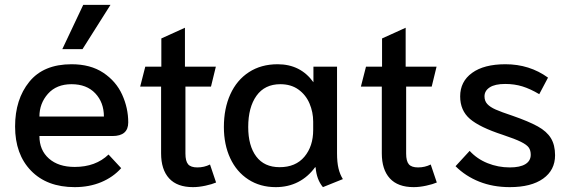

<svg xmlns="http://www.w3.org/2000/svg" viewBox="-20 -759 2343 789"><path d="M42 -239Q42 -351 100.5 -423Q159 -495 274 -495Q352 -495 404.5 -460Q457 -425 482 -370Q507 -315 507 -256Q507 -200 442 -200H142Q142 -142 181 -107.5Q220 -73 287 -73Q373 -73 426 -124L478 -68Q445 -31 396 -10.5Q347 10 287 10Q173 10 107.5 -57.5Q42 -125 42 -239ZM407 -280Q407 -338 371.5 -375.5Q336 -413 274 -413Q212 -413 177 -373.5Q142 -334 142 -280ZM322 -739H434L319 -557H236Z M642 -129V-403H556L577 -485H643V-601L740 -645V-485H867L847 -403H742V-128Q742 -97 753 -84Q764 -71 791 -71Q819 -71 843 -83L868 -9Q852 -2 824.5 4Q797 10 773 10Q708 10 675 -26Q642 -62 642 -129Z M900 -237Q900 -313 926.5 -371.5Q953 -430 1003 -462.5Q1053 -495 1121 -495Q1215 -495 1268 -421V-485H1365V-129Q1365 -92 1371 -67Q1377 -42 1389 -23L1307 10Q1281 -21 1277 -71L1275 -72Q1246 -32 1205 -11Q1164 10 1113 10Q1049 10 1000.5 -21.5Q952 -53 926 -109Q900 -165 900 -237ZM1267 -225V-259Q1267 -298 1252 -333.5Q1237 -369 1206.5 -391Q1176 -413 1132 -413Q1068 -413 1034 -365.5Q1000 -318 1000 -237Q1000 -160 1033 -116Q1066 -72 1129 -72Q1195 -72 1231 -115Q1267 -158 1267 -225Z M1549 -129V-403H1463L1484 -485H1550V-601L1647 -645V-485H1774L1754 -403H1649V-128Q1649 -97 1660 -84Q1671 -71 1698 -71Q1726 -71 1750 -83L1775 -9Q1759 -2 1731.5 4Q1704 10 1680 10Q1615 10 1582 -26Q1549 -62 1549 -129Z M1852 -76 1910 -139Q1940 -106 1983.5 -88.5Q2027 -71 2075 -71Q2117 -71 2139 -84.5Q2161 -98 2161 -123Q2161 -141 2153 -152.5Q2145 -164 2121 -176Q2097 -188 2046 -205Q1951 -236 1911 -270.5Q1871 -305 1871 -363Q1871 -424 1920 -459.5Q1969 -495 2057 -495Q2156 -495 2232 -440L2196 -372Q2159 -394 2126.5 -404Q2094 -414 2056 -414Q2014 -414 1992.5 -400Q1971 -386 1971 -363Q1971 -344 1982.5 -331.5Q1994 -319 2016.5 -309Q2039 -299 2087 -283Q2153 -260 2190 -239.5Q2227 -219 2244 -191Q2261 -163 2261 -121Q2261 -60 2212 -25Q2163 10 2075 10Q2006 10 1949.5 -12.5Q1893 -35 1852 -76Z"/></svg>

Font: Niramit Medium
Style: Regular
Weight: 500
Designer: Katatrad Aksorn Co.,Ltd.
Foundry: Cadson Demak Co.,Ltd.
Version: Version 1.000; ttfautohint (v1.6)